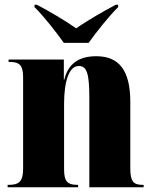

<svg xmlns="http://www.w3.org/2000/svg" viewBox="-20 -786 644 806"><path d="M248 -606H352C384 -651 437 -718 476 -756V-766H466C420 -742 345 -699 300 -667C255 -699 181 -742 135 -766H125V-756C164 -718 216 -651 248 -606ZM12 0H308V-10H305C264 -10 249 -24 249 -75V-349C249 -446 270 -509 311 -509C345 -509 355 -475 355 -377V0H583V-10H579C539 -10 527 -25 527 -80V-358C527 -493 478 -550 384 -550C306 -550 265 -514 250 -452H248V-536H16V-526H20C61 -526 77 -513 77 -462V-78C77 -24 60 -10 16 -10H12Z"/></svg>

Font: Noto Serif Display Condensed Black
Style: Regular
Weight: 900
Width: 3
Designer: Monotype Design Team
Foundry: Monotype Imaging Inc.
Version: Version 2.009